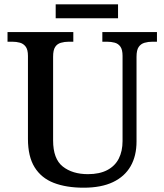

<svg xmlns="http://www.w3.org/2000/svg" viewBox="-20 -863 765 893"><path d="M369 10Q288 10 230 -12.5Q172 -35 141 -85Q110 -135 110 -217V-603Q110 -632 99.5 -646Q89 -660 72.5 -664.5Q56 -669 37 -669H15V-714H321V-669H300Q280 -669 263 -664Q246 -659 236.5 -644.5Q227 -630 227 -599V-210Q227 -124 272 -88.5Q317 -53 389 -53Q443 -53 479 -72Q515 -91 532.5 -125.5Q550 -160 550 -207V-603Q550 -632 540 -646Q530 -660 513.5 -664.5Q497 -669 477 -669H456V-714H710V-669H689Q669 -669 652 -664Q635 -659 625 -644.5Q615 -630 615 -599V-205Q615 -138 587.5 -90Q560 -42 505.5 -16Q451 10 369 10ZM239 -778V-843H529V-778Z"/></svg>

Font: Noto Serif Thai Medium
Style: Regular
Weight: 500
Version: Version 2.001